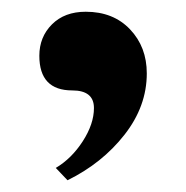

<svg xmlns="http://www.w3.org/2000/svg" viewBox="-20 -147 316 327"><path d="M95 160 75 139Q102 123 121 93.5Q140 64 140 37Q140 7 103 7Q47 7 47 -52Q47 -84 68.5 -105.5Q90 -127 126 -127Q173 -127 201.5 -97Q230 -67 230 -22Q230 34 192 82.5Q154 131 95 160Z"/></svg>

Font: UnnaBold
Style: Bold
Weight: 700
Designer: Jorge de Buen Unna
Foundry: Omnibus-Type
Version: Version 2.008;hotconv 1.0.109;makeotfexe 2.5.65596